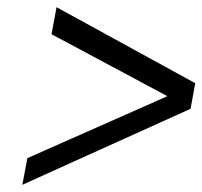

<svg xmlns="http://www.w3.org/2000/svg" viewBox="-20 -495 562 533"><path d="M42 18 56 -56 474 -241 469 -215 123 -400 137 -475 522 -264 509 -193Z"/></svg>

Font: Teachers
Style: Italic
Weight: 400
Italic angle: -11°
Designer: Alfredo Marco Pradil, Chank Diesel
Version: Version 1.001